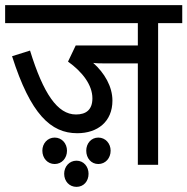

<svg xmlns="http://www.w3.org/2000/svg" viewBox="-20 -642 730 748"><path d="M596 -552H690V-622H0V-552H517V-465H275L245 -402C301 -362 340 -311 340 -259C340 -215 316 -196 276 -196C204 -196 149 -277 97 -445L27 -423C99 -197 178 -123 281 -123C360 -123 418 -168 418 -250C418 -305 387 -358 343 -397C356 -395 372 -395 394 -395H517V0H596ZM316 -55C316 -26 335 -3 363 -3C391 -3 411 -26 411 -55C411 -83 391 -106 363 -106C335 -106 316 -83 316 -55ZM145 -55C145 -26 165 -3 193 -3C221 -3 241 -26 241 -55C241 -83 221 -106 193 -106C165 -106 145 -83 145 -55ZM230 35C230 64 250 86 278 86C306 86 325 64 325 35C325 7 306 -16 278 -16C250 -16 230 7 230 35Z"/></svg>

Font: Noto Sans SemiCondensed
Style: Italic
Weight: 400
Width: 4
Italic angle: -12°
Designer: Monotype Design Team
Foundry: Monotype Imaging Inc.
Version: Version 2.013